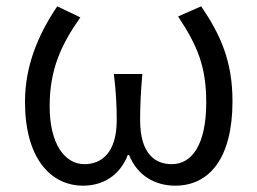

<svg xmlns="http://www.w3.org/2000/svg" viewBox="-20 -574 813 607"><path d="M243 13C303 13 358 -17 384 -84H388C415 -17 472 13 534 13C642 13 715 -74 715 -254C715 -382 676 -466 616 -554L543 -522C604 -430 632 -364 632 -250C632 -117 587 -55 523 -55C471 -55 423 -87 423 -194C423 -239 425 -282 430 -340H340C347 -282 349 -239 349 -194C349 -90 300 -55 247 -55C184 -55 137 -120 137 -238C137 -353 172 -431 234 -519L161 -554C103 -468 59 -369 59 -252C59 -75 139 13 243 13Z"/></svg>

Font: Noto Sans CJK SC DemiLight
Style: Regular
Weight: 350
Designer: Ryoko NISHIZUKA 西塚涼子 (kana, bopomofo & ideographs); Paul D. Hunt (Latin, Greek & Cyrillic); Sandoll Communications 산돌커뮤니
Foundry: Adobe
Version: Version 2.004;hotconv 1.0.118;makeotfexe 2.5.65603